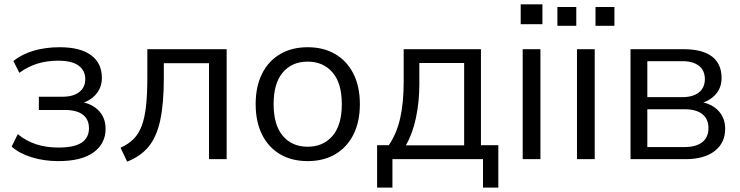

<svg xmlns="http://www.w3.org/2000/svg" viewBox="-20 -727 3378 877"><path d="M246.4 8.9Q181.6 8.9 125.3 -8.4Q68.9 -25.7 33.2 -57.3L61.3 -114.4Q97.8 -83.7 144.3 -68.3Q190.9 -53 245.9 -53Q320 -53 353.2 -75.8Q386.4 -98.6 386.4 -141.1Q386.4 -182.1 358.1 -203.4Q329.8 -224.7 275.8 -224.7H157.5V-285.2H265.9Q314.3 -285.2 341.9 -306.5Q369.5 -327.8 369.5 -365.8Q369.5 -404.8 339 -427.3Q308.5 -449.8 245.3 -449.8Q193.9 -449.8 150.6 -436.2Q107.3 -422.7 68.3 -394.4L41.2 -448.6Q82.2 -480.8 135.9 -496Q189.6 -511.3 252.8 -511.3Q346.9 -511.3 396.1 -474.8Q445.4 -438.3 445.4 -371.4Q445.4 -323.8 413.1 -290.6Q380.8 -257.3 327.8 -250.9V-263.3Q388.2 -260.9 425.3 -227.1Q462.3 -193.3 462.3 -138.3Q462.3 -71.5 407.7 -31.3Q353 8.9 246.4 8.9Z M560.7 11.3 530.7 -52.2Q566.4 -68.4 589.9 -91.9Q613.5 -115.4 627.2 -151.7Q641 -188 647 -242.3Q653 -296.5 653 -373.9V-502.3H1015.3V0H934.7V-438.2H728.3V-371.4Q728.3 -253.4 711.8 -177.3Q695.2 -101.1 658.5 -56.8Q621.8 -12.5 560.7 11.3Z M1385.3 8.9Q1312.6 8.9 1259.3 -22.5Q1206 -54 1176.9 -112.4Q1147.8 -170.8 1147.8 -251.3Q1147.8 -331.9 1176.9 -390.1Q1206 -448.3 1259.4 -479.8Q1312.8 -511.3 1385.4 -511.3Q1458 -511.3 1511.5 -479.8Q1565 -448.3 1594.4 -390.1Q1623.8 -331.8 1623.8 -251.3Q1623.8 -170.9 1594.4 -112.5Q1565 -54 1511.5 -22.5Q1458.1 8.9 1385.3 8.9ZM1385.2 -56.8Q1456.5 -56.8 1498.9 -106.3Q1541.3 -155.7 1541.3 -251.4Q1541.3 -347.1 1498.8 -396.3Q1456.3 -445.5 1385.2 -445.5Q1314.1 -445.5 1271.9 -396.3Q1229.8 -347.1 1229.8 -251.4Q1229.8 -155.7 1271.9 -106.3Q1314 -56.8 1385.2 -56.8Z M1702.5 130V-63.7H1755.8Q1791.6 -115.5 1807.7 -186.1Q1823.9 -256.8 1823.9 -353.6V-502.3H2176.8V-63.7H2256.2V130H2186.2V0H1772.5V130ZM1833.8 -63.3H2100.1V-439.1H1895.4V-341Q1895.4 -261.8 1879.8 -188.2Q1864.1 -114.7 1833.8 -63.3Z M2367.5 0V-502.3H2448.5V0ZM2358.4 -616.4V-707.2H2457.6V-616.4Z M2615.5 0V-502.3H2696.5V0ZM2700.1 -609.2V-695H2786.5V-609.2ZM2526 -609.2V-695H2612.3V-609.2Z M2860 0V-502.3H3102Q3189 -502.3 3232.5 -468.6Q3276 -434.9 3276 -370.3Q3276 -321.8 3242.6 -289.3Q3209.3 -256.8 3155.8 -250.9V-263.3Q3218.1 -261.4 3255.3 -227.1Q3292.4 -192.9 3292.4 -138.9Q3292.4 -74.4 3244.5 -37.2Q3196.6 0 3110.4 0ZM2936.8 -55.3H3106.5Q3159.5 -55.3 3187.7 -77.5Q3216 -99.7 3216 -141.6Q3216 -184.1 3187.7 -206Q3159.5 -228 3106.5 -228H2936.8ZM2936.8 -283.3H3096.5Q3145.5 -283.3 3172.6 -305Q3199.6 -326.8 3199.6 -365.7Q3199.6 -405.1 3172.6 -426.3Q3145.5 -447.6 3096.5 -447.6H2936.8Z"/></svg>

Font: Mulish ExtraLight
Style: Regular
Weight: 200
Designer: Vernon Adams
Foundry: Vernon Adams
Version: Version 3.603